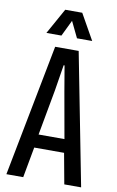

<svg xmlns="http://www.w3.org/2000/svg" viewBox="-101 -991 639 1045"><g transform="rotate(10 218.5 -468.5)"><path d="M12 0 153 -729H283L425 0H332L301 -169H136L105 0ZM147 -243H290L245 -496L221 -638H216L193 -495ZM93 -795 172 -937H266L346 -795H262L219 -884L176 -795Z"/></g></svg>

Font: Mona Sans Condensed Medium
Style: Regular
Weight: 500
Width: 3
Designer: Deni Anggara
Foundry: GitHub
Version: Version 1.001; ttfautohint (v1.8.4.7-5d5b);gftools[0.9.31]